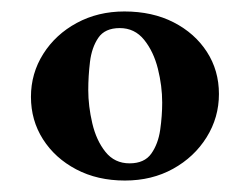

<svg xmlns="http://www.w3.org/2000/svg" viewBox="-20 -560 436 335"><path d="M197 -540Q246 -540 283 -521Q320 -502 341 -469.5Q362 -437 362 -396Q362 -355 340.5 -320.5Q319 -286 282 -265.5Q245 -245 198 -245Q150 -245 113 -264.5Q76 -284 55 -317Q34 -350 34 -391Q34 -432 55.5 -466Q77 -500 114 -520Q151 -540 197 -540ZM189 -511Q163 -511 151.5 -494Q140 -477 137 -452Q134 -427 134 -403Q134 -375 141 -345Q148 -315 164 -295Q180 -275 206 -275Q232 -275 244 -292Q256 -309 259.5 -333.5Q263 -358 263 -381Q263 -410 255.5 -440Q248 -470 231.5 -490.5Q215 -511 189 -511Z"/></svg>

Font: Amiri
Style: Bold
Weight: 700
Designer: Khaled Hosny
Version: Version 0.113